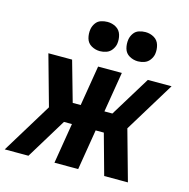

<svg xmlns="http://www.w3.org/2000/svg" viewBox="-131 -869 962 977"><g transform="rotate(15 349.5 -381.0)"><path d="M-21 0H104L234 -213H276L241 0H366L401 -213H444L503 0H628L554 -265L716 -530H591L461 -318H419L454 -530H329L294 -318H252L192 -530H67L141 -265ZM517 -608Q534 -608 551 -614Q568 -620 579 -635Q590 -650 593 -666Q597 -691 590 -714.5Q583 -738 562.5 -750Q542 -762 517 -762Q500 -762 483 -756.5Q466 -751 455.5 -736Q445 -721 442 -704Q438 -679 444.5 -655.5Q451 -632 472 -620Q493 -608 517 -608ZM317 -608Q334 -608 351 -614Q368 -620 379 -635Q390 -650 393 -666Q397 -691 390 -714.5Q383 -738 362.5 -750Q342 -762 317 -762Q300 -762 283 -756.5Q266 -751 255.5 -736Q245 -721 242 -704Q238 -679 244.5 -655.5Q251 -632 272 -620Q293 -608 317 -608Z"/></g></svg>

Font: Iosevka Sparkle Oblique
Style: Bold
Weight: 700
Italic angle: -9°
Designer: Belleve Invis
Foundry: Belleve Invis
Version: Version 4.5.0; ttfautohint (v1.8.3)